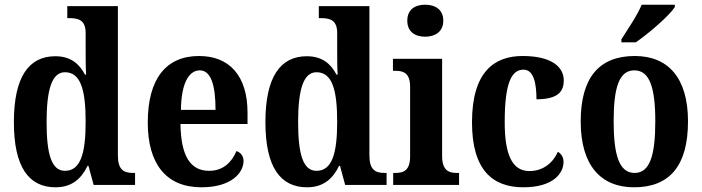

<svg xmlns="http://www.w3.org/2000/svg" viewBox="-20 -786 2985 816"><path d="M216 10C284 10 325 -25 352 -81H356L378 0H554V-51H546C505 -51 481 -65 481 -126V-760H266V-709H273C312 -709 344 -702 344 -646V-580C344 -542 344 -500 346 -469H341C317 -515 280 -547 215 -547C103 -547 39 -460 39 -267C39 -75 103 10 216 10ZM256 -60C200 -60 178 -128 178 -267C178 -404 200 -479 256 -479C323 -479 344 -404 344 -268C344 -133 322 -60 256 -60Z M836 10C964 10 1015 -52 1015 -102C1015 -124 1002 -138 985 -144C965 -97 929 -60 869 -60C790 -60 749 -121 747 -259H1032V-307C1032 -465 954 -548 826 -548C687 -548 608 -453 608 -265C608 -91 685 10 836 10ZM896 -319H749C750 -428 781 -487 829 -487C877 -487 896 -423 896 -319Z M1285 10C1353 10 1394 -25 1421 -81H1425L1447 0H1623V-51H1615C1574 -51 1550 -65 1550 -126V-760H1335V-709H1342C1381 -709 1413 -702 1413 -646V-580C1413 -542 1413 -500 1415 -469H1410C1386 -515 1349 -547 1284 -547C1172 -547 1108 -460 1108 -267C1108 -75 1172 10 1285 10ZM1325 -60C1269 -60 1247 -128 1247 -267C1247 -404 1269 -479 1325 -479C1392 -479 1413 -404 1413 -268C1413 -133 1391 -60 1325 -60Z M1787 -630C1829 -630 1864 -651 1864 -698C1864 -746 1829 -766 1787 -766C1744 -766 1711 -746 1711 -698C1711 -651 1744 -630 1787 -630ZM1651 0H1931V-51H1921C1885 -51 1859 -64 1859 -123V-536H1650V-485H1663C1698 -485 1723 -472 1723 -417V-122C1723 -64 1698 -51 1661 -51H1651Z M2204 10C2332 10 2375 -50 2375 -98C2375 -117 2366 -132 2351 -141C2331 -95 2289 -59 2230 -59C2156 -59 2125 -130 2125 -267C2125 -439 2156 -490 2205 -490C2248 -490 2260 -432 2260 -364C2355 -364 2376 -400 2376 -444C2376 -503 2322 -548 2201 -548C2081 -548 1986 -481 1986 -266C1986 -63 2074 10 2204 10Z M2621 -619V-606H2682C2739 -645 2826 -721 2848 -756V-766H2707C2689 -721 2648 -662 2621 -619ZM2675 10C2826 10 2904 -82 2904 -270C2904 -457 2818 -548 2678 -548C2527 -548 2448 -457 2448 -270C2448 -82 2534 10 2675 10ZM2677 -51C2612 -51 2588 -126 2588 -270C2588 -414 2611 -487 2676 -487C2741 -487 2765 -414 2765 -270C2765 -126 2742 -51 2677 -51Z"/></svg>

Font: Noto Serif Myanmar Condensed
Style: Bold
Weight: 700
Width: 3
Designer: Ben Mitchell and the Monotype Design Team
Foundry: Monotype Imaging Inc.
Version: Version 2.106